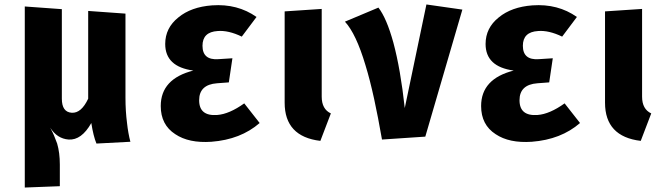

<svg xmlns="http://www.w3.org/2000/svg" viewBox="-20 -618 2992 860"><path d="M412 25Q398 -9 389 -67Q345 11 287 7Q236 3 205 -46Q217 -23 222 -11Q230 8 236 25Q248 66 248 119V216L91 222V-589L257 -577V-176Q257 -116 301 -113Q344 -110 375 -176V-569L542 -557V-181Q542 -120 549 -67Q554 -21 564 17Z M1129 -542 1063 -454Q1003 -483 955 -479Q887 -475 887 -413Q887 -348 958 -353L1021 -357L1005 -249L952 -245Q872 -239 872 -169Q872 -97 953 -103Q1007 -107 1074 -155L1143 -67Q1058 7 927 17Q826 24 765 -17Q700 -59 700 -143Q700 -265 846 -302Q720 -319 720 -421Q720 -493 779 -540Q836 -587 930 -594Q1044 -602 1129 -542Z M1421 -185Q1421 -129 1462 -110L1415 13Q1255 -6 1255 -158V-567L1421 -578Z M1675 -584Q1712 -536 1742 -427Q1774 -308 1793 -134L1890 -598L2051 -575L1885 -6L1691 7Q1673 -96 1656 -174Q1637 -261 1617 -326Q1575 -467 1525 -521Z M2564 -542 2498 -454Q2438 -483 2390 -479Q2322 -475 2322 -413Q2322 -348 2393 -353L2456 -357L2440 -249L2387 -245Q2307 -239 2307 -169Q2307 -97 2388 -103Q2442 -107 2509 -155L2578 -67Q2493 7 2362 17Q2261 24 2200 -17Q2135 -59 2135 -143Q2135 -265 2281 -302Q2155 -319 2155 -421Q2155 -493 2214 -540Q2271 -587 2365 -594Q2479 -602 2564 -542Z M2856 -185Q2856 -129 2897 -110L2850 13Q2690 -6 2690 -158V-567L2856 -578Z"/></svg>

Font: Xiangcui Wave Sans Xiangcui Wave Sans
Style: Regular
Weight: 800
Width: 3
Version: Version 0.920;March 28, 2024;FontCreator 14.0.0.2814 64-bit